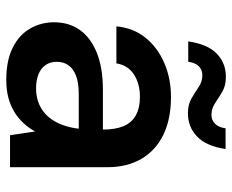

<svg xmlns="http://www.w3.org/2000/svg" viewBox="-84 -644 740 612"><g transform="rotate(90 286.0 -338.0)"><path d="M235 12Q173 12 132 -8.5Q91 -29 71 -64Q51 -99 51 -140Q51 -188 75.5 -222.5Q100 -257 148 -276.5Q196 -296 266 -296H393Q393 -336 382 -362Q371 -388 347.5 -401Q324 -414 289 -414Q247 -414 217.5 -395Q188 -376 182 -339H64Q69 -393 100 -431.5Q131 -470 180.5 -491.5Q230 -513 289 -513Q360 -513 410 -488.5Q460 -464 486.5 -418.5Q513 -373 513 -309V0H411L399 -80Q389 -61 373.5 -44Q358 -27 338 -14.5Q318 -2 292.5 5Q267 12 235 12ZM262 -83Q291 -83 314 -93.5Q337 -104 353 -123Q369 -142 378 -166.5Q387 -191 390 -217V-219H279Q243 -219 220.5 -210Q198 -201 187.5 -185.5Q177 -170 177 -149Q177 -128 187.5 -113Q198 -98 217 -90.5Q236 -83 262 -83ZM341 -567Q313 -567 293.5 -578.5Q274 -590 257 -601.5Q240 -613 220 -613Q203 -613 191.5 -602Q180 -591 177 -568H112Q121 -630 151 -659Q181 -688 225 -688Q253 -688 272.5 -676.5Q292 -665 309 -653.5Q326 -642 346 -642Q363 -642 374.5 -653.5Q386 -665 389 -687H455Q446 -626 415.5 -596.5Q385 -567 341 -567Z"/></g></svg>

Font: DM Sans 18pt SemiBold
Style: Regular
Weight: 600
Designer: Colophon Foundry, Jonny Pinhorn
Foundry: Colophon Foundry
Version: Version 4.004;gftools[0.9.30]